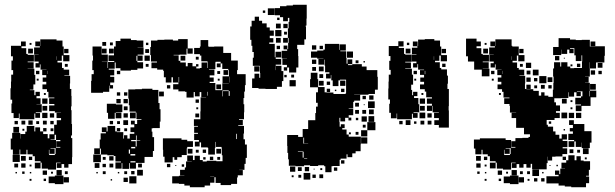

<svg xmlns="http://www.w3.org/2000/svg" viewBox="-20 -755 2577 805"><path d="M278 -187V-176H283V-96H282V-67H267V-52H249V-67H238V-51H218V-71H234V-73H215V-44H181V-48H155V-73H150V-79H126V-100H117V-108H95V-127H91V-108H65V-128H62V-107H34V-128H25V-174H31V-198H65V-174H66V-193H86V-203H92V-227H124V-204H128V-221H148V-204H161V-193H180V-175H187V-192H207V-232H218V-251H236V-260H217V-282H236V-283H210V-289H186V-313H208V-319H186V-343H208V-346H183V-370H177V-381H158V-401H174V-412H159V-430H174V-440H157V-462H175V-463H150V-485H147V-472H129V-490H142V-497H124V-525H142V-526H123V-556H147V-561H128V-581H148V-562H149V-590H217V-585H242V-560H247V-524H271V-498H245V-522H239V-500H221V-493H240V-470H247V-463H270V-439H250V-437H274V-405H273V-382H279V-353H280V-309H278V-293H280V-235H282V-187ZM28 -321H31V-337H24V-385H26V-413H27V-442H35V-461H28V-501H34V-519H26V-563H68V-581H88V-561H70V-553H90V-529H96V-525H122V-497H96V-494H121V-468H96V-467H124V-441H128V-401H120V-379H105V-377H124V-356H129V-370H147V-352H133V-343H150V-319H133V-318H155V-284H130V-281H148V-261H128V-279H124V-255H62V-279H59V-260H37V-281H28ZM104 -575H112V-567H104ZM98 -551H118V-531H98ZM249 -550H267V-532H249ZM217 -519H216V-504H217ZM264 -487V-475H252V-487ZM131 -458H145V-444H131ZM179 -445H180V-458H179ZM142 -425V-417H134V-425ZM164 -357V-365H172V-357ZM179 -320H157V-342H179ZM178 -311V-291H158V-311ZM179 -260H157V-282H179ZM189 -280H207V-262H189ZM117 -250V-232H99V-250ZM70 -249H86V-233H70ZM176 -249V-233H160V-249ZM41 -234V-248H55V-234ZM191 -248H205V-234H191ZM144 -247V-235H132V-247ZM60 -199H36V-223H60ZM161 -218H175V-204H161ZM204 -217V-205H192V-217ZM82 -215V-207H74V-215ZM215 -168V-136H233V-139H216V-163H233V-168H215V-190H209V-170H192V-168ZM210 -109H213V-134H192V-132H209V-110H187V-127H185V-109H186V-105H210ZM63 -76H33V-106H63ZM88 -81H68V-101H88ZM115 -84H101V-98H115ZM150 -49H126V-73H150ZM87 -52H69V-70H87ZM56 -53H40V-69H56ZM112 -57H104V-65H112ZM217 -20V-42H239V-20ZM177 -22H159V-40H177ZM252 -25V-37H264V-25ZM83 -26H73V-36H83ZM194 -27V-35H202V-27ZM51 -28H45V-34H51ZM105 -28V-34H111V-28ZM184 -15H210V-19H246V17H210V13H184ZM269 10H247V-12H269ZM173 4H163V-6H173ZM112 3H104V-5H112Z M438 -370H412V-366H362V-416H364V-444H373V-461H367V-501H370V-522H368V-560H406V-526H432V-496H407V-495H431V-470H433V-495H459V-499H435V-523H458V-560H465V-583H485V-593H529V-587H553V-585H581V-557H557V-556H582V-526H557V-522H578V-500H556V-521H552V-500H556V-494H580V-468H556V-462H529V-459H485V-469H465V-493H461V-467H436V-463H459V-439H442V-433H459V-409H442V-398H454V-384H440V-396H438ZM1007 -149H1015V-93H1010V-68H1005V-43H983V-42H998V-20H977V-11H974V16H949V21H905V12H884V-12H879V11H861V23H838V30H776V23H753V16H730V14H702V-16H730V-18H753V-19H735V-43H755V-53H760V-78H784V-79H765V-103H789V-84H796V-102H818V-84H830V-78H847V-81H887V-79H913V-104H910V-133H909V-139H885V-160H883V-135H881V-107H853V-135H851V-137H823V-158H817V-141H797V-161H814V-168H794V-194H810V-198H794V-224H810V-227H793V-255H820V-288H821V-347H844V-348H824V-369H817V-351H797V-369H792V-346H762V-370H756V-372H728V-380H706V-402H728V-409H705V-431H699V-409H675V-431H667V-458H664V-463H639V-469H615V-493H638V-497H613V-524H610V-558H613V-585H640V-588H669V-589H705V-585H727V-591H767V-552H788V-530H766V-551H762V-526H733V-525H708V-523H729V-500H736V-493H759V-477H767V-491H787V-477H802V-486H812V-476H803V-468H818V-470H825V-493H849V-470H851V-494H850V-498H824V-522H818V-528H794V-554H818V-560H821V-587H853V-560H856V-559H878V-560H916V-533H949V-501H977V-461H974V-444H1010V-398H1007V-371H1004V-344H1001V-318H1004V-284H1003V-255H982V-252H998V-230H979V-227H1003V-195H1001V-171H1007ZM409 -579H425V-563H409ZM441 -577H453V-565H441ZM592 -576H602V-566H592ZM407 -551H427V-531H407ZM437 -551H457V-531H437ZM589 -549H605V-533H589ZM586 -522H608V-500H586ZM757 -521V-501H737V-521ZM801 -517H813V-505H801ZM884 -496V-494H883V-465H856V-463H879V-439H859V-430H876V-412H859V-407H883V-377H912V-406H939V-407H913V-435H940V-461H937V-466H912V-489H905V-496ZM905 -473H889V-489H905ZM603 -487V-475H591V-487ZM937 -441H917V-461H937ZM470 -458H484V-444H470ZM891 -457H903V-445H891ZM942 -434H941V-409H942ZM731 -432H729V-410H731ZM901 -425V-417H893V-425ZM887 -401H907V-381H887ZM680 -398H694V-384H680ZM644 -323H649V-297H653V-245H650V-218H621V-217H616V-203H619V-180H626V-122H621V-97H586V-72H550V-48H524V-71H521V-47H493V-71H490V-48H464V-74H487V-78H464V-101H457V-104H430V-107H403V-132H399V-109H375V-133H398V-170H402V-196H424V-201H407V-221H427V-204H431V-227H463V-204H470V-201H497V-174H500V-188H514V-174H524V-194H543V-201H527V-221H543V-233H529V-249H545V-235H555V-253H573V-256H552V-283H549V-287H523V-314H520V-342H518V-380H547V-381H575V-383H619V-378H644ZM939 -376H913V-351H915V-373H939V-353H943V-373H939ZM647 -371H667V-351H647ZM852 -354V-370H850V-354ZM484 -354H470V-368H484ZM500 -354V-368H514V-354ZM486 -322H468V-340H486ZM516 -322H498V-340H516ZM800 -338H814V-324H800ZM493 -317V-285H466V-283H489V-259H465V-282H461V-257H433V-282H428V-320H466V-317ZM515 -309V-293H499V-309ZM811 -305V-297H803V-305ZM549 -259H525V-283H549ZM516 -262H498V-280H516ZM815 -263H799V-279H815ZM497 -251H517V-231H497ZM454 -248V-234H440V-248ZM483 -247V-235H471V-247ZM470 -218H484V-204H470ZM513 -217V-205H501V-217ZM970 -194V-172H973V-194ZM553 -187H550V-168H530V-163H549V-141H553V-165H568V-167H553ZM704 -96V-74H670V-98H664V-127H663V-175H741V-169H765V-163H789V-139H765V-133H763V-105H742V-96H723V-85H711V-96ZM547 -139H530V-133H547ZM787 -131V-111H767V-131ZM887 -131H907V-111H887ZM525 -128H520V-111H525ZM830 -128H844V-114H830ZM801 -115V-127H813V-115ZM547 -109H527V-103H547ZM403 -75H371V-107H403ZM456 -82H438V-100H456ZM860 -84V-98H874V-84ZM411 -85V-97H423V-85ZM903 -97V-85H891V-97ZM842 -96V-86H832V-96ZM548 -79H527V-74H548ZM397 -51H377V-71H397ZM455 -53H439V-69H455ZM559 -53V-69H575V-53ZM424 -54H410V-68H424ZM694 -54H680V-68H694ZM752 -56H742V-66H752ZM719 -63V-59H715V-63ZM579 -19H555V-43H579ZM530 -24V-38H544V-24ZM423 -25H411V-37H423ZM501 -25V-37H513V-25ZM390 -28H384V-34H390ZM480 -28H474V-34H480ZM552 14H522V-16H552ZM878 -14H861V-13H878ZM516 8H498V-10H516ZM450 2H444V-4H450Z M1170 -459V-473H1183V-483H1164V-509H1183V-510H1161V-542H1184V-548H1169V-564H1185V-549H1188V-575H1190V-596H1187V-636H1190V-663H1193V-680H1187V-666H1167V-683H1154V-691H1132V-721H1154V-729H1181V-732H1208V-735H1266V-677H1265V-648H1262V-642H1263V-590H1256V-567H1226V-549H1230V-520H1231V-472H1222V-451H1192V-472H1184V-459ZM1103 -720H1131V-692H1103ZM1082 -711H1092V-701H1082ZM1136 -479H1160V-457H1168V-415H1162V-391H1141V-382H1093V-383H1064V-386H1037V-426H1047V-446H1067V-429H1071V-449H1070V-478H1069V-479H1040V-513H1044V-537H1038V-563H1034V-588H1029V-644H1035V-668H1048V-685H1066V-668H1079V-657H1098V-640H1111V-627H1128V-605H1111V-595H1126V-577H1109V-571H1132V-515H1135V-538H1159V-514H1136V-508H1159V-484H1136ZM1142 -671V-681H1152V-671ZM1157 -636H1137V-656H1157ZM1168 -655H1186V-637H1168ZM1160 -603H1134V-629H1160ZM1183 -622V-610H1171V-622ZM1137 -596H1157V-576H1137ZM1187 -576H1167V-596H1187ZM1562 -461V-433H1564V-379H1552V-361H1525V-358H1490V-333H1465V-328H1461V-302H1442V-300H1461V-272H1442V-262H1453V-250H1441V-261H1427V-246H1407V-261H1403V-243H1404V-224H1409V-234H1425V-218H1415V-212H1433V-191H1442V-182H1493V-150H1492V-121H1471V-112H1457V-96H1437V-108H1433V-90H1408V-85H1404V-59H1375V-58H1370V-33H1344V-58H1339V-62H1314V-59H1280V-62H1255V-58H1219V-60H1191V-87H1188V-114H1185V-143H1184V-189H1230V-181H1249V-214H1272V-251H1302V-281H1305V-308H1312V-324H1305V-368H1313V-389H1280V-423H1283V-450H1311V-423H1314V-390H1341V-368H1349V-367H1378V-361H1429V-364H1431V-421H1405V-418H1399V-394H1375V-418H1369V-440H1367V-426H1347V-446H1361V-452H1343V-480H1341V-505H1339V-484H1315V-508H1336V-509H1310V-513H1284V-539H1310V-543H1336V-547H1342V-571H1402V-546H1404V-569H1430V-543H1407V-540H1431V-512H1433V-488H1437V-506H1457V-486H1439V-482H1457V-486H1497V-476H1517V-461ZM1288 -565H1306V-547H1288ZM1154 -563V-549H1140V-563ZM1320 -563H1334V-549H1320ZM1434 -539H1460V-513H1434ZM1288 -505H1306V-487H1288ZM1471 -502H1483V-490H1471ZM1504 -499H1510V-493H1504ZM1046 -477H1068V-455H1046ZM1133 -477V-461H1134V-477ZM1317 -476H1337V-456H1317ZM1305 -474V-458H1289V-474ZM1335 -444V-428H1319V-444ZM1201 -430V-442H1213V-430ZM1182 -431H1172V-441H1182ZM1220 -393H1194V-419H1220ZM1406 -417H1428V-395H1406ZM1337 -396H1317V-416H1337ZM1350 -413H1364V-399H1350ZM1364 -369H1350V-383H1364ZM1424 -383V-369H1410V-383ZM1384 -373V-379H1390V-373ZM1489 -360H1465V-359H1489ZM1528 -337V-355H1546V-337ZM1500 -353H1514V-339H1500ZM1551 -302H1523V-330H1551ZM1469 -324H1485V-308H1469ZM1509 -318V-314H1505V-318ZM1527 -276V-296H1547V-276ZM1469 -294H1485V-278H1469ZM1515 -278H1499V-294H1515ZM1549 -244H1525V-268H1549ZM1518 -245H1496V-267H1518ZM1472 -251V-261H1482V-251ZM1554 -209H1520V-243H1554ZM1513 -232V-220H1501V-232ZM1520 -183H1494V-209H1520ZM1483 -190H1471V-202H1483ZM1451 -200V-192H1443V-200ZM1520 -153H1494V-179H1520ZM1272 -153V-154H1255V-178H1252V-153ZM1229 -120V-118H1249V-94H1253V-119H1250V-120ZM1268 -92H1255V-90H1268ZM1424 -69H1410V-83H1424ZM1218 -35H1196V-57H1218ZM1258 -37V-55H1276V-37ZM1245 -38H1229V-54H1245ZM1394 -39H1380V-53H1394ZM1323 -42V-50H1331V-42ZM1295 -44V-48H1299V-44ZM1281 -2H1253V-30H1281ZM1335 -8H1319V-24H1335ZM1304 -9H1290V-23H1304ZM1243 -10H1231V-22H1243ZM1211 -12H1203V-20H1211Z M1856 -404V-382H1862V-310H1861V-292H1862V-220H1820V-231H1801V-251H1820V-260H1800V-282H1820V-284H1794V-311H1792V-290H1770V-312H1791V-320H1770V-342H1791V-347H1767V-371H1761V-381H1741V-401H1758V-412H1742V-430H1758V-441H1741V-461H1758V-463H1733V-486H1730V-472H1712V-490H1726V-497H1707V-525H1726V-527H1707V-555H1730V-561H1711V-581H1731V-562H1733V-589H1761V-591H1801V-585H1825V-560H1830V-524H1854V-498H1828V-522H1822V-500H1804V-494H1824V-470H1830V-464H1854V-438H1858V-404ZM1716 -344H1734V-318H1738V-284H1714V-281H1731V-261H1711V-278H1707V-255H1645V-279H1643V-259H1619V-282H1612V-320H1615V-338H1608V-384H1609V-413H1610V-442H1618V-462H1612V-500H1617V-520H1610V-562H1650V-582H1672V-560H1652V-554H1674V-529H1679V-526H1706V-496H1679V-493H1703V-469H1679V-467H1707V-442H1712V-400H1704V-378H1708V-356H1712V-370H1730V-352H1716ZM1686 -576H1696V-566H1686ZM1681 -551H1701V-531H1681ZM1832 -550H1850V-532H1832ZM1800 -519H1799V-504H1800ZM1848 -488V-474H1834V-488ZM1714 -458H1728V-444H1714ZM1761 -444H1763V-458H1761ZM1725 -425V-417H1717V-425ZM1747 -357V-365H1755V-357ZM1762 -320H1740V-342H1762ZM1761 -311V-291H1741V-311ZM1763 -259H1739V-283H1763ZM1790 -262H1772V-280H1790ZM1701 -231H1681V-251H1701ZM1759 -233H1743V-249H1759ZM1789 -233H1773V-249H1789ZM1668 -234H1654V-248H1668ZM1726 -236H1716V-246H1726Z M2476 -561H2516V-521H2514V-493H2479V-468H2453V-494H2452V-468H2453V-434H2433V-433H2448V-409H2433V-408H2453V-375H2480V-347H2456V-311H2418V-289H2394V-313H2416V-317H2392V-345H2416V-351H2422V-372H2399V-370H2415V-352H2397V-368H2387V-350H2365V-368H2363V-344H2334V-343H2304V-326H2311V-313H2328V-289H2311V-282H2327V-260H2305V-252H2272V-232H2277V-224H2299V-204H2309V-190H2325V-174H2335V-192H2357V-170H2339V-164H2359V-138H2339V-133H2358V-109H2338V-99H2309V-98H2295V-82H2277V-98H2276V-71H2272V-45H2240V-46H2211V-68H2205V-52H2187V-67H2175V-52H2157V-67H2146V-51H2126V-71H2142V-73H2123V-44H2089V-48H2063V-73H2058V-79H2034V-100H2025V-108H2003V-127H1999V-108H1973V-132H1967V-170H1992V-175H2100V-168H2123V-136H2141V-139H2124V-163H2141V-176H2170V-177H2196V-181H2202V-192H2177V-219H2144V-260H2125V-282H2144V-283H2118V-311H2116V-319H2094V-343H2116V-346H2091V-370H2085V-381H2066V-401H2082V-412H2067V-430H2082V-440H2065V-462H2083V-463H2058V-485H2055V-472H2037V-490H2050V-497H2032V-525H2050V-526H2031V-556H2055V-561H2036V-581H2056V-562H2057V-590H2125V-563H2128V-560H2155V-524H2179V-498H2153V-522H2147V-500H2129V-493H2148V-470H2155V-463H2178V-439H2158V-437H2182V-405H2181V-382H2187V-381H2216V-374H2239V-354H2249V-368H2263V-354H2279V-349H2298V-379H2300V-407H2301V-434H2299V-468H2303V-494H2329V-476H2333V-494H2359V-476H2371V-469H2387V-470H2420V-497H2421V-523H2418V-499H2394V-523H2388V-553H2370V-550H2385V-532H2367V-547H2358V-529H2334V-547H2333V-524H2299V-558H2322V-595H2370V-589H2394V-587H2419V-588H2453V-560H2476ZM1968 -497H1942V-519H1934V-593H1978V-581H1996V-561H1978V-553H1998V-529H2004V-525H2030V-497H2004V-494H2029V-468H2004V-467H2032V-435H2000V-463H1968ZM2456 -561V-581H2476V-561ZM2012 -575H2020V-567H2012ZM2006 -551H2026V-531H2006ZM2157 -550H2175V-532H2157ZM2307 -502V-520H2325V-502ZM2125 -519H2124V-504H2125ZM2344 -509V-513H2348V-509ZM2185 -492H2207V-470H2185ZM2506 -471H2486V-491H2506ZM2399 -474V-488H2413V-474ZM2172 -487V-475H2160V-487ZM2372 -477V-485H2380V-477ZM2214 -463H2238V-439H2214ZM2457 -442V-460H2475V-442ZM2188 -443V-459H2204V-443ZM2039 -458H2053V-444H2039ZM2087 -445H2088V-458H2087ZM2503 -444H2489V-458H2503ZM2241 -436H2271V-406H2241ZM2276 -431H2296V-411H2276ZM2205 -412H2187V-430H2205ZM2219 -428H2233V-414H2219ZM2050 -425V-417H2042V-425ZM2478 -379H2454V-403H2478ZM2187 -400H2205V-382H2187ZM2264 -399V-383H2248V-399ZM2293 -398V-384H2279V-398ZM2232 -397V-385H2220V-397ZM2452 -374H2450V-351H2452ZM2072 -357V-365H2080V-357ZM2336 -321V-341H2356V-321ZM2372 -335H2380V-327H2372ZM2380 -297H2372V-305H2380ZM2334 -283H2358V-259H2334ZM2387 -260H2365V-282H2387ZM2395 -260V-282H2417V-260ZM2386 -235H2430V-205H2460V-157H2453V-134H2419V-157H2418V-139H2394V-162H2388V-139H2364V-163H2387V-168H2363V-194H2382V-204H2369V-218H2382V-231H2366V-251H2386ZM2291 -246V-236H2281V-246ZM2349 -214V-208H2343V-214ZM2121 -109V-134H2100V-132H2117V-110H2095V-127H2093V-109H2094V-105H2118V-109ZM2424 -133H2448V-109H2424ZM2368 -113V-129H2384V-113ZM2400 -115V-127H2412V-115ZM2415 -82H2427V-79H2454V-43H2449V-18H2437V-15H2450V13H2437V30H2375V27H2348V23H2322V14H2271V-16H2322V-22H2307V-40H2325V-25H2329V-48H2349V-49H2334V-73H2354V-83H2363V-104H2389V-83H2397V-100H2415ZM1996 -81H1976V-101H1996ZM2023 -84H2009V-98H2023ZM2339 -84V-98H2353V-84ZM2440 -95V-87H2432V-95ZM2058 -49H2034V-73H2058ZM1995 -52H1977V-70H1995ZM2020 -57H2012V-65H2020ZM2313 -58V-64H2319V-58ZM2284 -59V-63H2288V-59ZM2240 -17H2212V-45H2240ZM2125 -20V-42H2147V-20ZM2085 -22H2067V-40H2085ZM2160 -25V-37H2172V-25ZM2202 -25H2190V-37H2202ZM1991 -26H1981V-36H1991ZM2102 -27V-35H2110V-27ZM2013 -28V-34H2019V-28ZM2253 -28V-34H2259V-28ZM2092 -15H2118V-19H2154V17H2118V13H2092ZM2177 10H2155V-12H2177ZM2233 6H2219V-8H2233ZM2263 6H2249V-8H2263ZM2081 4H2071V-6H2081ZM2020 3H2012V-5H2020ZM2200 3H2192V-5H2200Z"/></svg>

Font: Rubik-Storm
Style: Regular
Weight: 400
Designer: NaN (generative design), Hubert & Fischer (Rubik source font outlines)
Foundry: NaN, Hubert & Fischer
Version: Version 1.000